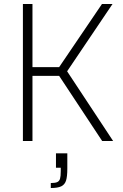

<svg xmlns="http://www.w3.org/2000/svg" viewBox="-20 -708 617 964"><path d="M95 0V-688H143V-371H277L492 -688H545L317 -350L548 0H493L277 -327H143V0ZM285 151V134H261V62H318V138Q318 179 311.5 199Q305 219 287.5 227.5Q270 236 235 236V211Q258 211 268 206Q278 201 281.5 189Q285 177 285 151Z"/></svg>

Font: Saira Semi Condensed ExtraLight
Style: Regular
Weight: 200
Width: 4
Designer: Hector Gatti with collaboration of the Omnibus-Type team
Foundry: Omnibus-Type
Version: Version 1.001; ttfautohint (v1.8)